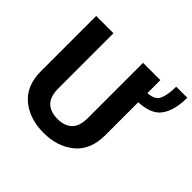

<svg xmlns="http://www.w3.org/2000/svg" viewBox="-181 -947 1154 1154"><g transform="rotate(45 396.0 -370.0)"><path d="M697.3 -750.5H791.5Q791.5 -641.6 747.1 -582Q702.6 -522.5 582 -522.5V-599.6Q660.2 -599.6 678.7 -639.6Q697.3 -679.7 697.3 -750.5ZM455.1 -710.9H602.1V-242.2Q602.1 -118.2 524.9 -54.2Q447.8 9.8 329.6 9.8Q210 9.8 133.3 -54.2Q56.6 -118.2 56.6 -242.2V-710.9H203.6V-242.2Q203.6 -171.9 237.1 -140.1Q270.5 -108.4 329.6 -108.4Q388.7 -108.4 421.9 -140.1Q455.1 -171.9 455.1 -242.2Z"/></g></svg>

Font: RobotoDEMO
Style: Regular
Weight: 400
Designer: Christian Robertson
Foundry: Google
Version: Version 2.136